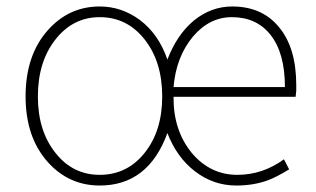

<svg xmlns="http://www.w3.org/2000/svg" viewBox="-20 -560 977 593"><path d="M128 -59Q59 -136 59 -262Q59 -390 128 -467Q193 -540 288 -540Q355 -540 411 -499Q470 -455 497 -376Q526 -452 578 -496Q632 -540 697 -540Q789 -540 841 -477Q895 -413 895 -297V-280Q894 -270 893 -261H516Q515 -158 572 -88Q629 -20 713 -20Q791 -20 857 -68L873 -37Q834 -13 807 -3Q763 13 710 13Q639 13 582 -31Q526 -74 497 -149Q438 13 288 13Q193 13 128 -59ZM426 -87Q481 -155 481 -262Q481 -370 426 -439Q372 -507 288 -507Q206 -507 152 -439Q97 -370 97 -262Q97 -155 152 -87Q205 -20 288 -20Q372 -20 426 -87ZM860 -291Q860 -397 815 -453Q772 -507 696 -507Q627 -507 576 -447Q524 -385 516 -291Z"/></svg>

Font: Noto Sans CJK TC Thin
Style: Regular
Weight: 250
Designer: Ryoko NISHIZUKA ???? (kana & ideographs); Paul D. Hunt (Latin, Greek & Cyrillic); Wenlong ZHANG ??? (bopomofo); Sandoll 
Foundry: Adobe Systems Incorporated
Version: Version 1.004 January 19, 2016